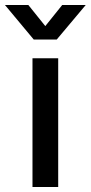

<svg xmlns="http://www.w3.org/2000/svg" viewBox="-72 -749 363 769"><path d="M58.1 0V-515.6H161.1V0ZM41.5 -729 109.4 -644.5 177.2 -729H271V-728.5L155.3 -590.8H63L-51.8 -728.5V-729Z"/></svg>

Font: Inter Display Medium
Style: Regular
Weight: 500
Designer: Rasmus Andersson
Foundry: rsms
Version: Version 4.001;git-9221beed3